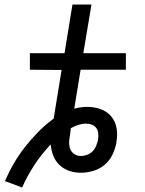

<svg xmlns="http://www.w3.org/2000/svg" viewBox="-20 -755 640 848"><path d="M78 73 2 45Q19 5 41 -33Q63 -71 90.5 -106Q118 -141 149.5 -173Q181 -205 217 -231L252 -446L112 -447V-520H265L300 -735H384L348 -520H536V-447H336L308 -275Q322 -279 337 -281Q352 -283 366 -283Q397 -283 425.5 -272.5Q454 -262 472 -240Q490 -218 495 -188Q500 -158 494 -127Q494 -126 494 -125.5Q494 -125 494 -124Q489 -98 476.5 -71.5Q464 -45 441.5 -26.5Q419 -8 391.5 0Q364 8 337 8Q310 8 285.5 -0.5Q261 -9 243 -26Q225 -43 215.5 -67Q206 -91 204 -117Q164 -75 132 -26.5Q100 22 78 73ZM337 -66Q350 -66 364 -71Q378 -76 388.5 -86.5Q399 -97 404.5 -110.5Q410 -124 413 -137Q415 -151 414 -164.5Q413 -178 406 -188.5Q399 -199 386.5 -204Q374 -209 360 -209Q343 -209 326 -203.5Q309 -198 293 -189Q293 -185 292 -181Q291 -177 291 -173Q288 -155 286 -137Q284 -119 288 -103Q292 -87 305.5 -76.5Q319 -66 337 -66Z"/></svg>

Font: Iosevka SS04 Extended
Style: Italic
Weight: 400
Width: 7
Italic angle: -9°
Monospace: yes
Designer: Belleve Invis
Foundry: Belleve Invis
Version: Version 19.0.0; ttfautohint (v1.8.4)